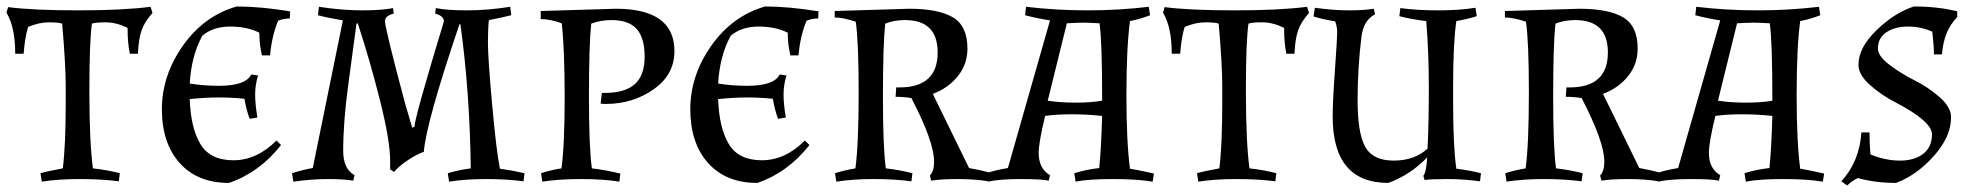

<svg xmlns="http://www.w3.org/2000/svg" viewBox="-24 -553 6107 593"><path d="M370 -467Q335 -484 303 -484Q271 -484 260 -480Q252 -426 252 -271Q252 -116 263 -33Q308 -28 346 -18L343 7Q291 0 223.5 0Q156 0 105 8L101 -18Q121 -24 170 -33Q179 -105 179 -237V-284Q179 -354 168 -480Q157 -484 127 -484Q97 -484 63 -470Q53 -439 49 -387H23Q23 -469 -4 -514L1 -531Q78 -521 217 -521Q356 -521 441 -532L447 -513Q422 -485 413 -458.5Q404 -432 402 -387H377Q370 -420 370 -467Z M830 -119 844 -105Q777 -20 683 12Q586 12 531 -49.5Q476 -111 476 -215.5Q476 -320 541 -412Q606 -504 707 -533Q780 -533 872 -518L871 -496Q852 -496 835 -489Q816 -444 810 -382H785Q777 -416 777 -452Q739 -471 687 -471Q635 -471 601 -443Q567 -381 562 -295Q604 -288 652 -288Q735 -288 752 -323L773 -320Q764 -290 764 -261Q764 -232 771 -190L747 -186Q736 -216 731 -248Q691 -252 651.5 -252Q612 -252 562 -247Q565 -158 595 -108Q625 -58 697 -58Q769 -58 830 -119Z M1181 -56Q1181 -118 1150 -241.5Q1119 -365 1081 -481L1077 -480L1052 -294Q1036 -179 1036 -87Q1036 -31 1071 -12L1067 5Q1037 0 988.5 0Q940 0 882 8L878 -18Q912 -29 942 -34L1035 -490Q983 -499 958 -506L961 -532Q1033 -521 1094.5 -521Q1156 -521 1190 -528L1192 -511Q1165 -504 1165 -488Q1165 -466 1227 -234L1249 -159L1256 -161Q1256 -187 1347 -487Q1347 -504 1320 -511L1322 -528Q1356 -521 1418.5 -521Q1481 -521 1552 -532L1555 -506Q1528 -499 1486 -491Q1483 -467 1483 -420.5Q1483 -374 1496 -230Q1509 -86 1520 -32Q1557 -27 1596 -18L1593 7Q1541 0 1477.5 0Q1414 0 1363 8L1359 -18Q1392 -28 1430 -33Q1427 -269 1398 -478H1395Q1292 -174 1285 -84Q1264 -77 1236 -58.5Q1208 -40 1193 -22L1181 -30Z M1646 -519 1878 -526Q2059 -526 2059 -395Q2059 -322 1994.5 -277Q1930 -232 1848 -232Q1836 -232 1831 -233L1835 -266H1844Q1906 -266 1936.5 -293Q1967 -320 1967 -378Q1967 -436 1942.5 -463.5Q1918 -491 1864 -491Q1831 -491 1802 -480Q1795 -414 1795 -256Q1795 -98 1804 -33Q1846 -28 1892 -17L1889 8Q1840 0 1771 0Q1702 0 1651 8L1647 -18Q1677 -28 1710 -33Q1720 -103 1720 -251.5Q1720 -400 1711 -481Q1676 -494 1646 -494Z M2462 -119 2476 -105Q2409 -20 2315 12Q2218 12 2163 -49.5Q2108 -111 2108 -215.5Q2108 -320 2173 -412Q2238 -504 2339 -533Q2412 -533 2504 -518L2503 -496Q2484 -496 2467 -489Q2448 -444 2442 -382H2417Q2409 -416 2409 -452Q2371 -471 2319 -471Q2267 -471 2233 -443Q2199 -381 2194 -295Q2236 -288 2284 -288Q2367 -288 2384 -323L2405 -320Q2396 -290 2396 -261Q2396 -232 2403 -190L2379 -186Q2368 -216 2363 -248Q2323 -252 2283.5 -252Q2244 -252 2194 -247Q2197 -158 2227 -108Q2257 -58 2329 -58Q2401 -58 2462 -119Z M2554 -519 2784 -526Q2874 -526 2919 -499.5Q2964 -473 2964 -403Q2964 -355 2934.5 -318Q2905 -281 2857 -263L2969 -34Q3003 -28 3033 -20L3029 7Q2987 0 2934.5 0Q2882 0 2852 5L2848 -11Q2861 -24 2861 -54Q2861 -115 2791 -250Q2770 -254 2742 -254L2744 -283H2754Q2872 -283 2872 -391Q2872 -491 2771 -491Q2737 -491 2710 -480Q2703 -414 2703 -254Q2703 -94 2712 -33Q2756 -28 2794 -18L2791 7Q2739 0 2674.5 0Q2610 0 2559 8L2555 -18Q2583 -27 2618 -33Q2628 -108 2628 -266.5Q2628 -425 2619 -486Q2580 -499 2554 -499Z M3145 -532Q3239 -521 3335 -521Q3431 -521 3524 -532L3528 -506Q3498 -494 3466 -488Q3455 -406 3455 -260Q3455 -114 3466 -32Q3486 -29 3540 -17L3536 8Q3488 0 3413 0Q3338 0 3298 8L3294 -18Q3328 -29 3371 -34Q3377 -92 3380 -195Q3333 -200 3286 -200Q3239 -200 3204 -195Q3184 -113 3184 -81Q3184 -32 3219 -12L3215 5Q3192 0 3128 0Q3064 0 3027 8L3023 -18Q3047 -27 3089 -34L3219 -490Q3175 -497 3142 -506ZM3212 -242Q3251 -236 3298.5 -236Q3346 -236 3380 -242Q3380 -427 3372 -481Q3338 -483 3321.5 -483Q3305 -483 3271 -481Z M3942 -467Q3907 -484 3875 -484Q3843 -484 3832 -480Q3824 -426 3824 -271Q3824 -116 3835 -33Q3880 -28 3918 -18L3915 7Q3863 0 3795.5 0Q3728 0 3677 8L3673 -18Q3693 -24 3742 -33Q3751 -105 3751 -237V-284Q3751 -354 3740 -480Q3729 -484 3699 -484Q3669 -484 3635 -470Q3625 -439 3621 -387H3595Q3595 -469 3568 -514L3573 -531Q3650 -521 3789 -521Q3928 -521 4013 -532L4019 -513Q3994 -485 3985 -458.5Q3976 -432 3974 -387H3949Q3942 -420 3942 -467Z M4464 -284V-237Q4464 -100 4474 -32Q4520 -26 4550 -18L4547 7Q4498 0 4446.5 0Q4395 0 4376 3L4372 -10Q4381 -20 4384 -67Q4332 -13 4264 12Q4092 12 4092 -193Q4092 -238 4099 -337Q4106 -436 4106 -453Q4106 -470 4100 -486V-487Q4058 -494 4033 -502L4037 -529Q4095 -521 4142 -521Q4189 -521 4219 -526L4223 -509Q4187 -490 4181 -440Q4169 -344 4169 -243Q4169 -142 4192.5 -99.5Q4216 -57 4280.5 -57Q4345 -57 4385 -94Q4389 -174 4389 -283Q4389 -392 4381 -488Q4336 -493 4298 -503L4301 -528Q4353 -521 4417.5 -521Q4482 -521 4533 -529L4537 -503Q4509 -494 4474 -488Q4464 -421 4464 -284Z M4624 -519 4854 -526Q4944 -526 4989 -499.5Q5034 -473 5034 -403Q5034 -355 5004.5 -318Q4975 -281 4927 -263L5039 -34Q5073 -28 5103 -20L5099 7Q5057 0 5004.5 0Q4952 0 4922 5L4918 -11Q4931 -24 4931 -54Q4931 -115 4861 -250Q4840 -254 4812 -254L4814 -283H4824Q4942 -283 4942 -391Q4942 -491 4841 -491Q4807 -491 4780 -480Q4773 -414 4773 -254Q4773 -94 4782 -33Q4826 -28 4864 -18L4861 7Q4809 0 4744.5 0Q4680 0 4629 8L4625 -18Q4653 -27 4688 -33Q4698 -108 4698 -266.5Q4698 -425 4689 -486Q4650 -499 4624 -499Z M5215 -532Q5309 -521 5405 -521Q5501 -521 5594 -532L5598 -506Q5568 -494 5536 -488Q5525 -406 5525 -260Q5525 -114 5536 -32Q5556 -29 5610 -17L5606 8Q5558 0 5483 0Q5408 0 5368 8L5364 -18Q5398 -29 5441 -34Q5447 -92 5450 -195Q5403 -200 5356 -200Q5309 -200 5274 -195Q5254 -113 5254 -81Q5254 -32 5289 -12L5285 5Q5262 0 5198 0Q5134 0 5097 8L5093 -18Q5117 -27 5159 -34L5289 -490Q5245 -497 5212 -506ZM5282 -242Q5321 -236 5368.5 -236Q5416 -236 5450 -242Q5450 -427 5442 -481Q5408 -483 5391.5 -483Q5375 -483 5341 -481Z M5943 -138Q5943 -178 5830 -237Q5787 -259 5751.5 -290.5Q5716 -322 5716 -353Q5716 -406 5772 -460Q5828 -514 5887 -533Q5961 -533 6021 -518V-500Q5979 -458 5974 -385H5949Q5949 -413 5944 -455Q5909 -471 5869 -471Q5829 -471 5802.5 -453.5Q5776 -436 5776 -403Q5776 -380 5811.5 -353Q5847 -326 5889 -305Q5931 -284 5966.5 -253Q6002 -222 6002 -191Q6002 -131 5949 -71.5Q5896 -12 5832 12Q5769 12 5714 -3Q5698 4 5681 20L5663 7Q5719 -54 5725 -144H5750Q5750 -109 5753 -76Q5799 -57 5844 -57Q5889 -57 5916 -78Q5943 -99 5943 -138Z"/></svg>

Font: Almendra SC
Style: Regular
Weight: 400
Designer: Ana Sanfelippo
Foundry: Ana Sanfelippo
Version: Version 1.002